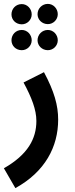

<svg xmlns="http://www.w3.org/2000/svg" viewBox="-56 -737 386 987"><path d="M190 -613C218 -613 241 -636 241 -664C241 -693 218 -717 190 -717C160 -717 137 -693 137 -664C137 -636 160 -613 190 -613ZM56 -612C84 -612 107 -635 107 -663C107 -692 84 -716 56 -716C25 -716 3 -692 3 -663C3 -635 25 -612 56 -612ZM56 -479C84 -479 107 -502 107 -530C107 -559 84 -583 56 -583C25 -583 3 -559 3 -530C3 -502 25 -479 56 -479ZM190 -479C218 -479 241 -502 241 -530C241 -559 218 -583 190 -583C160 -583 137 -559 137 -530C137 -502 160 -479 190 -479ZM23 230C176 146 243 17 243 -122C243 -195 223 -267 170 -366L65 -313C107 -235 131 -173 131 -115C131 -24 87 58 -36 128Z"/></svg>

Font: Noto Sans Arabic UI XCn SmBd
Style: Regular
Weight: 600
Width: 2
Designer: Monotype Design Team, Nadine Chahine and Nizar Qandah
Foundry: Monotype Imaging Inc.
Version: Version 2.010